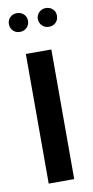

<svg xmlns="http://www.w3.org/2000/svg" viewBox="-78 -687 349 722"><g transform="rotate(-10 96.0 -326.0)"><path d="M47.8 -495V0H145.2V-495ZM4.5 -616.8Q4.5 -600.8 14.9 -590.6Q25.2 -580.5 40.5 -580.5Q56.8 -580.5 67.1 -590.9Q77.5 -601.2 77.5 -616.8Q77.5 -632 67 -642Q56.5 -652 40.5 -652Q25.2 -652 14.9 -642Q4.5 -632 4.5 -616.8ZM115 -616.8Q115 -601.5 125.4 -591Q135.8 -580.5 151.8 -580.5Q167.2 -580.5 177.6 -590.5Q188 -600.5 188 -616.8Q188 -632 177.5 -642Q167 -652 151.8 -652Q135.8 -652 125.4 -641.6Q115 -631.2 115 -616.8Z"/></g></svg>

Font: Moniqa Black
Style: Regular
Weight: 900
Designer: Rajesh Rajput
Foundry: Rajesh Rajput
Version: Version 1.000